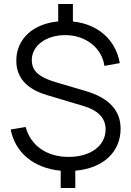

<svg xmlns="http://www.w3.org/2000/svg" viewBox="-20 -840 656 960"><path d="M283.5 13.5Q234 9 191.8 -7.2Q149.5 -23.5 117.2 -50Q85 -76.5 63.5 -112.5Q42 -148.5 33.5 -192.5L108.5 -205Q117.5 -170.5 136.8 -142.8Q156 -115 183.8 -95.5Q211.5 -76 246.8 -65.8Q282 -55.5 323 -55.5Q364.5 -55.5 398.5 -65.5Q432.5 -75.5 456.8 -93.5Q481 -111.5 494.5 -137Q508 -162.5 508 -193.5Q508 -277 397.5 -310L215 -364.5Q61.5 -410 61.5 -537Q61.5 -577.5 76.5 -611.5Q91.5 -645.5 118.8 -671Q146 -696.5 184.8 -712.5Q223.5 -728.5 271 -733V-820H344.5V-732.5Q391.5 -727.5 431 -711Q470.5 -694.5 500.8 -667.8Q531 -641 551 -605Q571 -569 579 -524.5L502 -510.5Q497 -545 480.2 -573Q463.5 -601 437.8 -621.2Q412 -641.5 378.8 -652.8Q345.5 -664 307 -664.5Q270 -664.5 239.2 -655Q208.5 -645.5 186.2 -628.8Q164 -612 151.5 -589.2Q139 -566.5 139 -540Q139 -519 146 -502.5Q153 -486 168.2 -472.5Q183.5 -459 207.8 -447.8Q232 -436.5 267 -426.5L408 -385Q495 -359.5 539 -312.5Q583 -265.5 583 -196.5Q583 -152.5 567 -115.8Q551 -79 521.5 -51.8Q492 -24.5 450.2 -7.8Q408.5 9 356.5 13.5V100H283.5Z"/></svg>

Font: Vela Sans
Style: Regular
Weight: 400
Designer: Principal design: Mikhail Sharanda - project Manrope.
Design modification: Ravid Balaliev
Foundry: Mikhail Sharanda
Version: Version 1.001